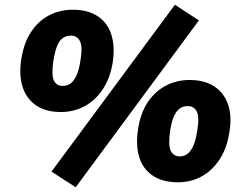

<svg xmlns="http://www.w3.org/2000/svg" viewBox="-20 -757 1025 809"><path d="M299 32 197 -34 717 -737 818 -671ZM236 -285Q173 -285 132 -313Q91 -341 75 -391.5Q59 -442 70 -510Q81 -578 112 -624Q143 -670 188 -693Q233 -716 287 -716Q351 -716 392 -688.5Q433 -661 449 -611.5Q465 -562 455 -494Q444 -428 413.5 -381.5Q383 -335 337.5 -310Q292 -285 236 -285ZM245 -395Q263 -395 277 -405Q291 -415 302 -438.5Q313 -462 319 -502Q329 -562 316.5 -584.5Q304 -607 279 -607Q261 -607 246.5 -598Q232 -589 222 -566.5Q212 -544 205 -502Q196 -441 207 -418Q218 -395 245 -395ZM729 11Q665 11 623.5 -17Q582 -45 566.5 -95.5Q551 -146 562 -214Q572 -281 603 -327Q634 -373 679.5 -396.5Q725 -420 779 -420Q842 -420 883.5 -392.5Q925 -365 941.5 -315Q958 -265 946 -197Q936 -132 905 -85Q874 -38 829.5 -13.5Q785 11 729 11ZM738 -98Q755 -98 769.5 -108.5Q784 -119 794.5 -142.5Q805 -166 811 -206Q821 -265 809 -287.5Q797 -310 771 -310Q753 -310 739 -301Q725 -292 714 -269.5Q703 -247 697 -206Q688 -145 699.5 -121.5Q711 -98 738 -98Z"/></svg>

Font: Nunito Sans 6pt Black
Style: Italic
Weight: 900
Italic angle: -9°
Version: Version 3.101;gftools[0.9.27]